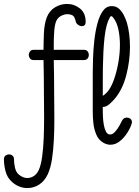

<svg xmlns="http://www.w3.org/2000/svg" viewBox="-145 -727 705 975"><path d="M-6 228Q-48 228 -83 198Q-108 176 -116.5 144Q-125 112 -125 82Q-125 69 -117 63Q-109 57 -100 57Q-90 57 -82 63Q-74 69 -74 82Q-74 101 -69 124Q-64 147 -50 159Q-29 177 -6 177Q11 177 26.5 167Q42 157 51 138Q63 113 69 69Q75 25 77 -27Q79 -79 79 -128Q79 -165 78.5 -198Q78 -231 78 -253Q78 -295 77.5 -337.5Q77 -380 76 -422H26Q13 -422 7 -430.5Q1 -439 1 -448Q1 -457 7 -465.5Q13 -474 26 -474H76Q76 -511 78 -558.5Q80 -606 93 -640Q107 -674 135.5 -690.5Q164 -707 195 -707Q232 -707 261 -684Q290 -661 290 -616Q290 -604 284.5 -599Q279 -594 271 -594Q262 -594 253 -600Q244 -606 241 -613Q239 -620 237.5 -626Q236 -632 233 -638Q229 -647 219 -651Q209 -655 198 -655Q182 -655 165.5 -646.5Q149 -638 141 -621Q133 -603 130.5 -570Q128 -537 128 -508V-474H281Q294 -474 300 -466Q306 -458 306 -448Q306 -438 300 -430Q294 -422 281 -422H128Q129 -380 129.5 -337.5Q130 -295 130 -253Q130 -226 130.5 -191.5Q131 -157 131 -119Q131 -69 128.5 -17Q126 35 119 81Q112 127 97 159Q81 193 53.5 210.5Q26 228 -6 228ZM415 8Q399 8 382 -1Q356 -15 344 -43.5Q332 -72 329 -103.5Q326 -135 326 -158V-357Q326 -389 327.5 -432.5Q329 -476 334 -521.5Q339 -567 349.5 -607Q360 -647 377.5 -671.5Q395 -696 423 -696Q445 -696 460 -682Q475 -668 484.5 -648.5Q494 -629 499 -613Q507 -586 511 -554.5Q515 -523 515 -489Q515 -418 496.5 -346Q478 -274 439 -227Q430 -216 412 -199.5Q394 -183 377 -184V-158Q377 -149 378 -130Q379 -111 382.5 -91.5Q386 -72 393.5 -58Q401 -44 414 -44Q427 -44 439.5 -58Q452 -72 461.5 -89Q471 -106 475 -115Q483 -130 500 -130Q509 -130 517 -124Q525 -118 525 -107Q525 -103 523 -97Q517 -77 501 -52Q485 -27 463 -9.5Q441 8 415 8ZM377 -240Q390 -249 400 -260Q419 -282 433 -321Q447 -360 455.5 -407Q464 -454 464 -499Q464 -540 456.5 -576Q449 -612 432 -635Q425 -645 420 -645Q416 -645 413 -639Q408 -630 404 -620Q400 -610 397 -599Q390 -574 386 -538Q382 -502 380 -462Q378 -422 377.5 -385Q377 -348 377 -322Z"/></svg>

Font: Twinkle Star
Style: Regular
Weight: 400
Designer: Robert E. Leuschke
Foundry: Robert E. Leuschke
Version: Version 2.010; ttfautohint (v1.8.3)